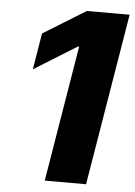

<svg xmlns="http://www.w3.org/2000/svg" viewBox="-53 -768 567 809"><g transform="rotate(5 231.0 -364.0)"><path d="M462.4 -727.5 341.8 0H167L262.2 -575.2H257.3L76.2 -462.9L101.6 -616.7L281.7 -727.5Z"/></g></svg>

Font: Inter Extra Bold
Style: Italic
Weight: 800
Italic angle: -9.39999°
Designer: Rasmus Andersson
Foundry: rsms
Version: Version 4.000;git-3c8e0fc